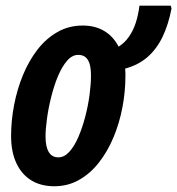

<svg xmlns="http://www.w3.org/2000/svg" viewBox="-20 -645 623 675"><path d="M170.9 9.8Q123.5 9.8 89.6 -11.2Q55.7 -32.2 37.4 -71.8Q19 -111.3 19 -167Q19 -220.2 29.5 -275.4Q40 -330.6 60.5 -380.6Q81.1 -430.7 111.3 -470Q141.6 -509.3 181.6 -532.2Q221.7 -555.2 271 -555.2Q314.5 -555.2 346.4 -536.1Q378.4 -517.1 397 -481Q418.5 -494.6 433.3 -515.9Q448.2 -537.1 457.3 -564.9Q466.3 -592.8 470.2 -625H580.1L583 -615.2Q572.3 -559.1 551.8 -516.1Q531.2 -473.1 499 -444.8Q466.8 -416.5 419.9 -403.8Q420.9 -396.5 420.9 -389.6Q420.9 -382.8 420.9 -377Q420.9 -322.8 410.4 -267.6Q399.9 -212.4 379.2 -162.6Q358.4 -112.8 328.1 -74Q297.9 -35.2 258.3 -12.7Q218.8 9.8 170.9 9.8ZM185.1 -91.8Q206.1 -91.8 223.9 -111.6Q241.7 -131.3 255.6 -163.6Q269.5 -195.8 279.5 -234.1Q289.6 -272.5 294.7 -310.5Q299.8 -348.6 299.8 -378.9Q299.8 -403.8 295.2 -419.9Q290.5 -436 280.5 -444.1Q270.5 -452.1 254.9 -452.1Q233.9 -452.1 215.8 -431.4Q197.8 -410.6 183.8 -377.2Q169.9 -343.8 160.2 -304.9Q150.4 -266.1 145.3 -229Q140.1 -191.9 140.1 -165Q140.1 -129.4 151.4 -110.6Q162.6 -91.8 185.1 -91.8Z"/></svg>

Font: Open Sans Condensed
Style: Italic
Weight: 400
Width: 3
Italic angle: -12°
Designer: Monotype Design Team
Foundry: Monotype Imaging Inc.
Version: Version 3.000